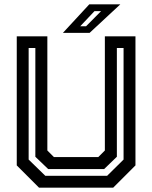

<svg xmlns="http://www.w3.org/2000/svg" viewBox="-20 -868 704 888"><path d="M160.5 0 57.5 -103V-700H199V-172L229.5 -141.5H434.5L465 -172V-700H606.5V-103L503.5 0ZM189.5 -55H475.5L551.5 -130V-646H520.5V-143L461.5 -86H203L143.5 -143V-646H112.5V-130ZM271 -716 393 -848H536.5L394.5 -716ZM351 -746.5H378L447.5 -816.5H417Z"/></svg>

Font: Tourney Thin SemiBold
Style: Regular
Weight: 600
Version: Version 1.015